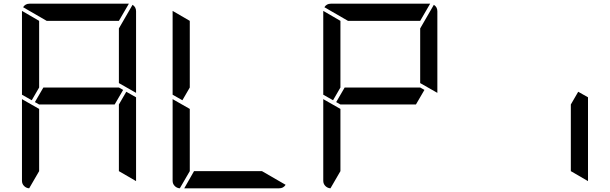

<svg xmlns="http://www.w3.org/2000/svg" viewBox="-20 -1020 3304 1040"><path d="M152 -477 99 -507V-959V-961L192 -907V-546ZM647 -533 601 -454H192L169 -467L215 -546H624ZM664 -523 717 -493V-41V-39L624 -93V-454ZM138 0Q122 -1 110.5 -12.5Q99 -24 99 -41V-483L192 -430V-93ZM698 -994Q717 -982 717 -959V-517L624 -570V-866ZM233 -907 105 -981Q117 -1000 140 -1000H676H678L624 -907Z M968 -477 915 -507V-959V-961L1008 -907V-546ZM1399 -93 1527 -19Q1515 0 1492 0H978L1031 -93ZM954 0Q938 -1 926.5 -12.5Q915 -24 915 -41V-483L1008 -430V-93Z M1784 -477 1731 -507V-959V-961L1824 -907V-546ZM2279 -533 2233 -454H1824L1801 -467L1847 -546H2256ZM1770 0Q1754 -1 1742.5 -12.5Q1731 -24 1731 -41V-483L1824 -430V-93ZM2330 -994Q2349 -982 2349 -959V-517L2256 -570V-866ZM1865 -907 1737 -981Q1749 -1000 1772 -1000H2308H2310L2256 -907Z M3112 -523 3165 -493V-41V-39L3072 -93V-454Z"/></svg>

Font: DSEG7 Modern
Style: Regular
Weight: 400
Designer: Keshikan(Twitter:@keshinomi_88pro)
Version: Version 0.46